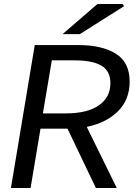

<svg xmlns="http://www.w3.org/2000/svg" viewBox="-20 -947 687 967"><path d="M155 -720H375Q494 -720 563.5 -676.5Q633 -633 633 -536Q633 -445 574 -386.5Q515 -328 417 -308L568 0H463L320 -299H184L134 0H35ZM536 -528Q536 -590 490.5 -616.5Q445 -643 356 -643H241L196 -376H313Q420 -376 478 -416.5Q536 -457 536 -528ZM471 -927H597L605 -916L382 -775H295Z"/></svg>

Font: Nebula Sans Medium
Style: Regular
Weight: 500
Italic angle: -9°
Designer: Paul D. Hunt for Adobe (as Source Sans)
Foundry: Nebula Entertainment & Broadcasting LLC
Version: Version 1.010